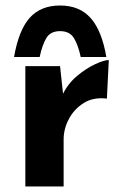

<svg xmlns="http://www.w3.org/2000/svg" viewBox="-20 -677 450 697"><path d="M198 -437 211 -317 208 -335Q227 -374 260 -401.5Q293 -429 325.5 -444Q358 -459 375 -459L368 -319Q319 -325 284 -303Q249 -281 230 -245Q211 -209 211 -171V0H72V-437ZM198 -657Q269 -657 309.5 -611Q350 -565 366 -470H273Q264 -513 248.5 -538.5Q233 -564 198 -564Q163 -564 148 -538.5Q133 -513 124 -470H31Q48 -568 88 -612.5Q128 -657 198 -657Z"/></svg>

Font: Reem Kufi Fun
Style: Bold
Weight: 700
Designer: Khaled Hosny
Version: Version 1.005